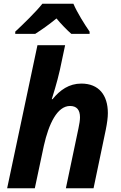

<svg xmlns="http://www.w3.org/2000/svg" viewBox="-20 -1000 644 1020"><path d="M18 0H165L213 -226C239 -342 284 -437 352 -437C387 -437 405 -417 405 -377C405 -362 402 -342 397 -319L330 0H477L542 -311C549 -346 553 -375 553 -399C553 -495 505 -556 412 -556C347 -556 299 -522 259 -473H255C256 -475 285 -568 298 -628L326 -760H179ZM61 -832V-820H167C206 -845 241 -870 280 -902C303 -874 336 -840 359 -820H456V-832C429 -871 390 -933 370 -980H205C172 -938 99 -867 61 -832Z"/></svg>

Font: BC Sans
Style: Bold Italic
Weight: 700
Italic angle: -12°
Designer: Monotype Design Team
Province of B.C.
Foundry: Monotype Imaging Inc.
Version: Version 2.000;GOOG;noto-source:20170915:90ef993387c0